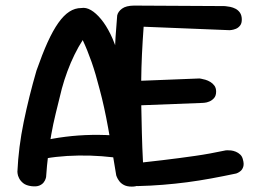

<svg xmlns="http://www.w3.org/2000/svg" viewBox="-20 -672 943 694"><path d="M93.9 1Q74.4 -1.5 64.1 -9.8Q53.8 -18.1 49 -27.9Q44.2 -37.6 43.6 -44.4Q42.9 -51.1 42.9 -51.1Q46.8 -139.4 65.7 -231.2Q84.6 -323.1 111.9 -417Q133 -477.1 152.2 -519.6Q171.5 -562 190.9 -589.3Q210.2 -616.6 230.6 -629.8Q250.9 -643 273.9 -643Q290.9 -646 308.9 -635.4Q327 -624.8 345.2 -602.8Q363.4 -580.9 379.4 -548.4Q395.5 -516 406.5 -475Q416.5 -447 430.1 -399.1Q443.6 -351.2 457.2 -291.4Q470.8 -231.6 482.1 -165.8Q493.5 -99.9 499.5 -34.9Q499.5 -34.9 499.1 -29.2Q498.8 -23.5 494.9 -16.2Q491 -8.9 482.1 -3.2Q473.2 2.5 456.2 2.5Q439.2 2.5 428.2 -3.2Q417.2 -9 411.1 -17.4Q404.9 -25.8 402.6 -31.8Q400.2 -37.9 400.2 -37.9Q385.4 -129.2 371.1 -208.6Q356.8 -288 340.1 -349.4Q326.1 -404.8 311.1 -447.8Q296 -490.8 279 -527.1Q263.6 -503.6 249.4 -474.5Q235.1 -445.4 223.6 -414.2Q212 -383 203.5 -351.5Q191.5 -303.5 181.7 -263.2Q171.9 -223 165.3 -185.8Q158.8 -148.5 154.1 -111Q149.4 -73.5 146.6 -31.9Q146.6 -31.9 145 -26.1Q143.4 -20.2 138.1 -13Q132.8 -5.8 122.3 -1.3Q111.9 3.1 93.9 1ZM112.9 -92 122.9 -160.8Q169.9 -171.8 216.5 -177.6Q263.1 -183.5 312.2 -184.4Q361.4 -185.2 413.8 -180.9L423.9 -98.2Q388.9 -104.2 347.9 -107.3Q306.9 -110.4 264.4 -109.8Q221.9 -109.2 182.9 -104.8Q143.9 -100.4 112.9 -92ZM477.9 0.6Q454.6 -0.9 439.8 -6.9Q424.9 -13 416.9 -21.6Q409 -30.2 405.2 -39.6Q401.5 -48.9 399.9 -56Q396.9 -128.2 394.4 -195.3Q391.9 -262.4 391.6 -328.6Q391.2 -394.8 393.9 -465.3Q396.6 -535.9 403.6 -616.1Q406.6 -630.1 421.1 -640.8Q435.6 -651.5 464.4 -651.8L790.6 -650Q790.6 -650 796.7 -649.5Q802.8 -649 812.5 -647.1Q822.2 -645.1 831.7 -640.2Q841.1 -635.2 847.4 -626.1Q853.6 -616.9 854 -603Q854.4 -587.9 847.8 -579.6Q841.1 -571.2 832.4 -567.8Q823.6 -564.4 816.8 -563.6Q810 -562.9 810 -562.9L499.2 -575.4Q495.4 -523.1 493.1 -475Q490.9 -426.9 490.4 -380.8Q489.9 -334.8 490.7 -288Q491.5 -241.2 492.8 -191.1Q494 -141 496.9 -85Q535 -89.4 567.8 -93.1Q600.6 -96.9 629.1 -100.8Q657.6 -104.6 685.1 -108.5Q712.5 -112.4 739.8 -117.4Q767.1 -122.5 796.1 -128.5Q796.1 -128.5 801.4 -128.8Q806.8 -129.1 815.1 -128.2Q823.4 -127.2 832.2 -123.7Q841.1 -120.1 848.4 -113.2Q855.6 -106.4 858.1 -95.1Q862.4 -79.9 859.4 -69.8Q856.4 -59.8 850.2 -54.4Q844 -49.1 838.9 -47Q833.8 -44.9 833.8 -44.9Q786.5 -34.9 742.8 -26.9Q699.1 -18.9 656 -13.2Q612.9 -7.6 569.2 -4.1Q525.6 -0.5 477.9 0.6ZM426.2 -289 422.1 -377.4 701.1 -388.4Q701.1 -388.4 707.2 -387.4Q713.2 -386.5 722.4 -383.8Q731.5 -381.1 740.3 -375.8Q749.1 -370.5 755.2 -362.1Q761.2 -353.6 761.2 -340.8Q761.2 -325.9 753.7 -317.4Q746.1 -308.9 736.4 -305Q726.8 -301.1 719.2 -300.6Q711.6 -300 711.6 -300Z"/></svg>

Font: Sour Gummy Black
Style: Regular
Weight: 900
Version: Version 1.000